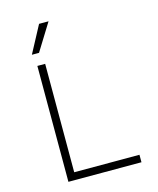

<svg xmlns="http://www.w3.org/2000/svg" viewBox="-134 -1025 918 1117"><g transform="rotate(-15 325.0 -466.0)"><path d="M137 0V-698H184V-45H577V0ZM123 -769 210 -932H267L166 -769Z"/></g></svg>

Font: Azeret Mono Thin Thin
Style: Regular
Weight: 250
Version: Version 1.002